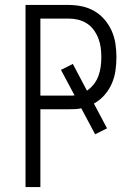

<svg xmlns="http://www.w3.org/2000/svg" viewBox="-20 -755 540 775"><path d="M83 0V-735H257Q284 -735 310.5 -729.5Q337 -724 360.5 -710.5Q384 -697 402 -676Q420 -655 431 -630Q442 -605 446 -578Q450 -551 450 -524Q450 -497 446 -469.5Q442 -442 431 -417Q420 -392 401.5 -371Q383 -350 359 -337L412 -237L364 -213L308 -318Q296 -315 283 -314.5Q270 -314 257 -314H143V0ZM143 -369H257Q263 -369 269 -369Q275 -369 281 -370L226 -473L274 -497L331 -389Q347 -400 359 -415.5Q371 -431 377.5 -449Q384 -467 386.5 -486Q389 -505 389 -524Q389 -544 386.5 -563Q384 -582 377 -600Q370 -618 358.5 -634Q347 -650 330.5 -660.5Q314 -671 295 -675.5Q276 -680 257 -680H143Z"/></svg>

Font: Iosevka Fixed SS04 Light
Style: Regular
Weight: 300
Monospace: yes
Designer: Belleve Invis
Foundry: Belleve Invis
Version: Version 32.5.0